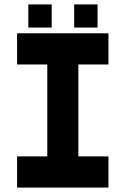

<svg xmlns="http://www.w3.org/2000/svg" viewBox="-20 -851 570 871"><path d="M57.5 0V-141.5H194.5V-558.5H57.5V-700H472V-558.5H335.5V-141.5H472V0ZM120.5 -71H409.5H265V-629.5H409.5H120.5H265V-71H120.5ZM316.5 -726V-831H422.5V-726ZM108.5 -726V-831H214.5V-726ZM161 -773H160.5V-783H161ZM370 -773H369.5V-783H370Z"/></svg>

Font: Tourney Black
Style: Regular
Weight: 900
Version: Version 1.015